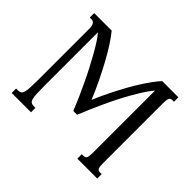

<svg xmlns="http://www.w3.org/2000/svg" viewBox="-150 -957 1197 1197"><g transform="rotate(45 448.5 -358.0)"><path d="M122.1 -624.5Q122.1 -649.4 114.5 -663.1Q106.9 -676.8 89.4 -676.8H74.7V-715.8H229Q252.9 -687 280.5 -644.3Q308.1 -601.6 336.4 -549.8Q364.7 -498 392.8 -439.7Q420.9 -381.3 445.8 -321.3Q458.5 -353 475.3 -388.9Q492.2 -424.8 511 -461.7Q529.8 -498.5 550.5 -535.4Q571.3 -572.3 592.5 -605.5Q613.8 -638.7 634.5 -667Q655.3 -695.3 674.3 -715.8H817.4V-676.8H802.7Q785.6 -676.8 780.5 -663.6Q775.4 -650.4 775.4 -625.5V-91.8Q775.4 -64 780.3 -51.5Q785.2 -39.1 802.7 -39.1H817.4V0H642.1V-39.1H656.7Q674.3 -39.1 679.4 -51.5Q684.6 -64 684.6 -91.3V-643.1Q664.1 -618.7 642.6 -585.7Q621.1 -552.7 599.4 -514.6Q577.6 -476.6 556.6 -435.1Q535.6 -393.6 516.4 -351.6Q497.1 -309.6 479.5 -269Q461.9 -228.5 447.8 -192.4H414.1Q398.4 -231.9 378.9 -276.1Q359.4 -320.3 338.1 -365.2Q316.9 -410.2 294.4 -453.4Q272 -496.6 250.7 -534.2Q229.5 -571.8 210.2 -601.3Q190.9 -630.9 175.8 -647.9V-184.6Q175.8 -138.7 177 -110.1Q178.2 -81.5 182.6 -65.9Q187 -50.3 195.6 -44.7Q204.1 -39.1 218.3 -39.1H233.4V0H63V-39.1H80.1Q94.2 -39.1 102.5 -44.7Q110.8 -50.3 115.2 -65.9Q119.6 -81.5 120.8 -110.1Q122.1 -138.7 122.1 -185.1Z"/></g></svg>

Font: Arian Grqi
Style: Regular
Weight: 400
Designer: Ruben Hakobyan (Tarumian)
Foundry: Ruben Hakobyan (Tarumian)
Version: Version 1.003